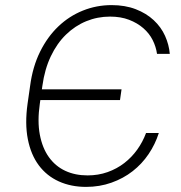

<svg xmlns="http://www.w3.org/2000/svg" viewBox="-20 -726 710 752"><path d="M317 6Q258 6 210.5 -15.5Q163 -37 132 -78.5Q101 -120 89 -181Q77 -242 88 -320L98 -390Q108 -465 137 -523.5Q166 -582 208.5 -622.5Q251 -663 304.5 -684.5Q358 -706 417 -706Q470 -706 511.5 -690Q553 -674 582 -647Q611 -620 626.5 -585.5Q642 -551 645 -515H595Q591 -543 578 -569Q565 -595 541.5 -615.5Q518 -636 485.5 -648.5Q453 -661 411 -661Q362 -661 318 -643Q274 -625 238.5 -590.5Q203 -556 179 -505.5Q155 -455 146 -390L144 -376H456L450 -334H138L136 -320Q126 -251 136 -198.5Q146 -146 171.5 -110.5Q197 -75 235.5 -57Q274 -39 323 -39Q365 -39 401.5 -52Q438 -65 467 -87.5Q496 -110 517.5 -140Q539 -170 552 -205H602Q588 -161 562 -122.5Q536 -84 499.5 -55.5Q463 -27 416.5 -10.5Q370 6 317 6Z"/></svg>

Font: Retni Sans Light
Style: Italic
Weight: 300
Italic angle: -8°
Designer: Vitaly Kuzmin
Foundry: ParaType Ltd.
Version: Version 1.00;June 10, 2019;FontCreator 11.5.0.2425 64-bit; t